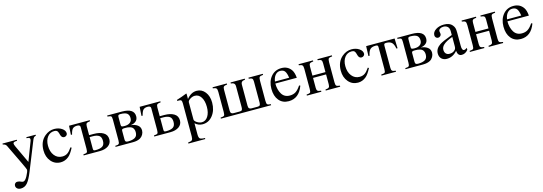

<svg xmlns="http://www.w3.org/2000/svg" viewBox="17 -1452 7529 2661"><g transform="rotate(-15 3781.0 -121.0)"><path d="M483 -450V-435Q465 -433 454.5 -422.5Q444 -412 433 -384L269 25Q226 132 188 175Q150 218 94 218Q62 218 43 201.5Q24 185 24 160Q24 141 36.5 127.5Q49 114 67 114Q98 114 121 127Q134 134 150 134Q178 134 210.5 73.5Q243 13 243 -12Q243 -21 197 -118L61 -401Q48 -430 8 -436V-450H213V-435Q181 -434 168.5 -428Q156 -422 156 -408Q156 -397 169 -367L289 -111L394 -385Q398 -394 398 -411Q398 -435 350 -435V-450Z M905 -156 919 -147Q876 -63 837 -32Q786 10 722 10Q639 10 585.5 -52.5Q532 -115 532 -212Q532 -339 616 -409Q678 -460 751 -460Q814 -460 859.5 -429.5Q905 -399 905 -357Q905 -340 891 -327.5Q877 -315 858 -315Q823 -315 810 -361L804 -383Q796 -411 784 -421.5Q772 -432 745 -432Q684 -432 646.5 -383.5Q609 -335 609 -257Q609 -171 652 -116.5Q695 -62 764 -62Q807 -62 838 -82.5Q869 -103 905 -156Z M1198 -252H1264Q1349 -252 1401.5 -220.5Q1454 -189 1454 -124Q1454 -66 1407 -33Q1360 0 1284 0H1052V-15Q1093 -18 1103.5 -27.5Q1114 -37 1114 -79V-391Q1114 -422 1070 -422Q1027 -422 1006 -400.5Q985 -379 972 -321H955L963 -450H1260V-435Q1220 -431 1209 -420Q1198 -409 1198 -377ZM1198 -224V-59Q1198 -40 1204 -34Q1210 -28 1232 -28Q1296 -28 1329.5 -49Q1363 -70 1363 -127Q1363 -183 1331 -203.5Q1299 -224 1243 -224Z M1793 -237V-236Q1850 -230 1887 -202.5Q1924 -175 1924 -126Q1924 -95 1908 -67Q1892 -39 1865 -23Q1824 0 1761 0H1510V-15Q1550 -16 1561 -27Q1572 -38 1572 -77V-374Q1572 -413 1562 -422.5Q1552 -432 1510 -435V-450H1721Q1896 -450 1896 -336Q1896 -291 1866 -266Q1836 -241 1793 -237ZM1656 -391V-278Q1656 -258 1665 -252.5Q1674 -247 1707 -247Q1756 -247 1785 -269Q1814 -291 1814 -333Q1814 -378 1787 -400Q1760 -422 1691 -422Q1673 -422 1664.5 -416Q1656 -410 1656 -391ZM1656 -193V-68Q1656 -45 1665 -36.5Q1674 -28 1698 -28Q1761 -28 1797 -49Q1833 -70 1833 -125Q1833 -150 1825 -168Q1817 -186 1805 -195.5Q1793 -205 1774.5 -210.5Q1756 -216 1740.5 -217.5Q1725 -219 1704 -219Q1674 -219 1665 -213.5Q1656 -208 1656 -193Z M2211 -252H2277Q2362 -252 2414.5 -220.5Q2467 -189 2467 -124Q2467 -66 2420 -33Q2373 0 2297 0H2065V-15Q2106 -18 2116.5 -27.5Q2127 -37 2127 -79V-391Q2127 -422 2083 -422Q2040 -422 2019 -400.5Q1998 -379 1985 -321H1968L1976 -450H2273V-435Q2233 -431 2222 -420Q2211 -409 2211 -377ZM2211 -224V-59Q2211 -40 2217 -34Q2223 -28 2245 -28Q2309 -28 2342.5 -49Q2376 -70 2376 -127Q2376 -183 2344 -203.5Q2312 -224 2256 -224Z M2651 -458V-381Q2714 -460 2795 -460Q2868 -460 2915 -400Q2962 -340 2962 -247Q2962 -137 2904.5 -63.5Q2847 10 2758 10Q2698 10 2651 -33V126Q2651 173 2667 187Q2683 201 2739 202V217H2497V202Q2541 198 2554 185Q2567 172 2567 133V-337Q2567 -372 2559 -383Q2551 -394 2526 -394Q2510 -394 2501 -393V-409Q2571 -430 2645 -460ZM2651 -334V-88Q2651 -65 2685.5 -42.5Q2720 -20 2755 -20Q2809 -20 2842.5 -72Q2876 -124 2876 -207Q2876 -295 2842.5 -347.5Q2809 -400 2753 -400Q2718 -400 2684.5 -378Q2651 -356 2651 -334Z M3743 -450V-435Q3703 -432 3692 -420.5Q3681 -409 3681 -366V-79Q3681 -38 3692 -27.5Q3703 -17 3742 -15V0H3021V-15Q3062 -18 3072.5 -27.5Q3083 -37 3083 -79V-366Q3083 -406 3071.5 -418.5Q3060 -431 3022 -435V-450H3227V-435Q3190 -431 3178.5 -420Q3167 -409 3167 -377V-78Q3167 -50 3178 -39Q3189 -28 3212 -28H3298Q3322 -28 3331 -38.5Q3340 -49 3340 -77V-377Q3340 -407 3325.5 -420Q3311 -433 3280 -435V-450H3484V-435Q3453 -433 3438.5 -420Q3424 -407 3424 -377V-78Q3424 -50 3435 -39Q3446 -28 3469 -28H3555Q3579 -28 3588 -38.5Q3597 -49 3597 -78V-378Q3597 -410 3585.5 -421Q3574 -432 3537 -435V-450Z M4187 -164 4203 -157Q4143 10 3994 10Q3906 10 3855 -51.5Q3804 -113 3804 -217Q3804 -324 3861 -392Q3918 -460 4011 -460Q4101 -460 4150 -391Q4178 -351 4184 -275H3876Q3876 -186 3913.5 -124Q3951 -62 4029 -62Q4079 -62 4114.5 -85Q4150 -108 4187 -164ZM3878 -303H4082Q4073 -368 4052 -397.5Q4031 -427 3984 -427Q3943 -427 3914.5 -393.5Q3886 -360 3878 -303Z M4734 -450V-435Q4694 -432 4683 -420.5Q4672 -409 4672 -366V-79Q4672 -40 4683 -29.5Q4694 -19 4733 -15V0H4526V-15Q4564 -18 4576 -29.5Q4588 -41 4588 -74V-215H4401V-72Q4401 -41 4413 -29.5Q4425 -18 4463 -15V0H4255V-15Q4296 -18 4306.5 -27.5Q4317 -37 4317 -79V-366Q4317 -406 4305.5 -418.5Q4294 -431 4256 -435V-450H4463V-435Q4423 -431 4412 -420Q4401 -409 4401 -377V-248H4588V-378Q4588 -410 4576 -421Q4564 -432 4526 -435V-450Z M5171 -156 5185 -147Q5142 -63 5103 -32Q5052 10 4988 10Q4905 10 4851.5 -52.5Q4798 -115 4798 -212Q4798 -339 4882 -409Q4944 -460 5017 -460Q5080 -460 5125.5 -429.5Q5171 -399 5171 -357Q5171 -340 5157 -327.5Q5143 -315 5124 -315Q5089 -315 5076 -361L5070 -383Q5062 -411 5050 -421.5Q5038 -432 5011 -432Q4950 -432 4912.5 -383.5Q4875 -335 4875 -257Q4875 -171 4918 -116.5Q4961 -62 5030 -62Q5073 -62 5104 -82.5Q5135 -103 5171 -156Z M5639 -309H5622Q5612 -369 5586.5 -395.5Q5561 -422 5504 -422Q5485 -422 5478.5 -415Q5472 -408 5472 -390V-72Q5472 -41 5484 -29.5Q5496 -18 5534 -15V0H5326V-15Q5367 -18 5377.5 -27.5Q5388 -37 5388 -79V-390Q5388 -410 5381 -416Q5374 -422 5354 -422Q5298 -422 5273 -395.5Q5248 -369 5238 -309H5221L5226 -450H5634Z M5954 -237V-236Q6011 -230 6048 -202.5Q6085 -175 6085 -126Q6085 -95 6069 -67Q6053 -39 6026 -23Q5985 0 5922 0H5671V-15Q5711 -16 5722 -27Q5733 -38 5733 -77V-374Q5733 -413 5723 -422.5Q5713 -432 5671 -435V-450H5882Q6057 -450 6057 -336Q6057 -291 6027 -266Q5997 -241 5954 -237ZM5817 -391V-278Q5817 -258 5826 -252.5Q5835 -247 5868 -247Q5917 -247 5946 -269Q5975 -291 5975 -333Q5975 -378 5948 -400Q5921 -422 5852 -422Q5834 -422 5825.5 -416Q5817 -410 5817 -391ZM5817 -193V-68Q5817 -45 5826 -36.5Q5835 -28 5859 -28Q5922 -28 5958 -49Q5994 -70 5994 -125Q5994 -150 5986 -168Q5978 -186 5966 -195.5Q5954 -205 5935.5 -210.5Q5917 -216 5901.5 -217.5Q5886 -219 5865 -219Q5835 -219 5826 -213.5Q5817 -208 5817 -193Z M6567 -66V-38Q6529 10 6477 10Q6420 10 6413 -63H6412Q6348 10 6263 10Q6216 10 6187 -17.5Q6158 -45 6158 -94Q6158 -164 6228 -211Q6271 -240 6412 -292V-346Q6412 -390 6389 -411.5Q6366 -433 6330 -433Q6300 -433 6280 -420Q6260 -407 6260 -387Q6260 -378 6263 -367Q6266 -356 6266 -345Q6266 -330 6252.5 -317Q6239 -304 6220 -304Q6203 -304 6190 -317Q6177 -330 6177 -350Q6177 -398 6228 -430Q6275 -460 6343 -460Q6424 -460 6461 -415Q6480 -392 6486.5 -370Q6493 -348 6493 -304V-113Q6493 -47 6524 -47Q6544 -47 6567 -66ZM6412 -130V-264Q6321 -232 6280 -194Q6246 -163 6246 -125Q6246 -87 6265 -67.5Q6284 -48 6315 -48Q6352 -48 6377 -64Q6398 -78 6405 -92.5Q6412 -107 6412 -130Z M7073 -450V-435Q7033 -432 7022 -420.5Q7011 -409 7011 -366V-79Q7011 -40 7022 -29.5Q7033 -19 7072 -15V0H6865V-15Q6903 -18 6915 -29.5Q6927 -41 6927 -74V-215H6740V-72Q6740 -41 6752 -29.5Q6764 -18 6802 -15V0H6594V-15Q6635 -18 6645.5 -27.5Q6656 -37 6656 -79V-366Q6656 -406 6644.5 -418.5Q6633 -431 6595 -435V-450H6802V-435Q6762 -431 6751 -420Q6740 -409 6740 -377V-248H6927V-378Q6927 -410 6915 -421Q6903 -432 6865 -435V-450Z M7517 -164 7533 -157Q7473 10 7324 10Q7236 10 7185 -51.5Q7134 -113 7134 -217Q7134 -324 7191 -392Q7248 -460 7341 -460Q7431 -460 7480 -391Q7508 -351 7514 -275H7206Q7206 -186 7243.5 -124Q7281 -62 7359 -62Q7409 -62 7444.5 -85Q7480 -108 7517 -164ZM7208 -303H7412Q7403 -368 7382 -397.5Q7361 -427 7314 -427Q7273 -427 7244.5 -393.5Q7216 -360 7208 -303Z"/></g></svg>

Font: STIX
Style: Regular
Weight: 400
Designer: MicroPress Inc., with final additions and corrections provided by Coen Hoffman, Elsevier (retired)
Version: Version 1.1.1